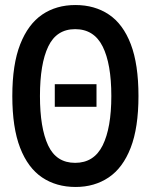

<svg xmlns="http://www.w3.org/2000/svg" viewBox="-20 -729 600 764"><path d="M281 15Q204 15 147.5 -23Q91 -61 60 -141Q29 -221 29 -347Q29 -473 60.5 -553Q92 -633 148 -671Q204 -709 280 -709Q357 -709 413.5 -671Q470 -633 500.5 -553Q531 -473 531 -347Q531 -221 500 -141Q469 -61 412.5 -23Q356 15 281 15ZM279 -81Q354 -81 388.5 -150.5Q423 -220 423 -347Q423 -475 388.5 -544Q354 -613 279 -613Q205 -613 172 -544Q139 -475 139 -347Q139 -220 171.5 -150.5Q204 -81 279 -81ZM198 -304V-394H364V-304Z"/></svg>

Font: Ubuntu Sans Mono Medium
Style: Regular
Weight: 500
Monospace: yes
Designer: Dalton Maag Ltd
Foundry: Dalton Maag Ltd
Version: Version 1.006